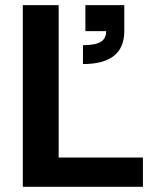

<svg xmlns="http://www.w3.org/2000/svg" viewBox="-20 -720 587 740"><path d="M299.8 -545.9Q347.2 -545.9 368.2 -558.6Q389.2 -571.3 389.2 -600.1H309.1V-700.2H459V-600.1Q459 -473.1 299.8 -473.1ZM67.9 0V-700.2H206.1V-112.8H530.8V0Z"/></svg>

Font: Uncut Sans
Style: Bold
Weight: 700
Designer: Kasper Nordkvist
Foundry: UNCUT.wtf
Version: Version 1.304;Glyphs 3.2 (3246)